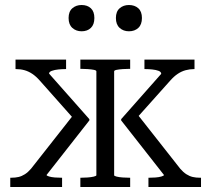

<svg xmlns="http://www.w3.org/2000/svg" viewBox="-20 -747 844 767"><path d="M357 -675Q357 -649 343 -635.5Q329 -622 306 -622Q284 -622 269 -635.5Q254 -649 254 -675Q254 -701 269 -714Q284 -727 306 -727Q329 -727 343 -714Q357 -701 357 -675ZM547 -675Q547 -649 532.5 -635.5Q518 -622 495 -622Q473 -622 458 -635.5Q443 -649 443 -675Q443 -701 458 -714Q473 -727 495 -727Q518 -727 532.5 -714Q547 -701 547 -675ZM783 0H573V-37H576Q588 -37 601.5 -38Q615 -39 625 -42Q635 -45 635 -48L464 -266V-271L624 -452Q624 -460 613.5 -464Q603 -468 588 -469.5Q573 -471 561 -471H557V-509H757V-471H755Q738 -471 721.5 -466.5Q705 -462 690 -452Q675 -442 660 -425L517 -265L523 -298L700 -73Q712 -59 724.5 -51Q737 -43 750 -40Q763 -37 779 -37H783ZM21 0V-37H25Q41 -37 54 -40Q67 -43 79.5 -51Q92 -59 104 -73L281 -298V-265L139 -425Q124 -442 109 -452Q94 -462 78 -466.5Q62 -471 44 -471H42V-509H244V-471H240Q228 -471 213 -469.5Q198 -468 187 -464Q176 -460 176 -453L337 -271V-266L166 -48Q166 -45 176 -42Q186 -39 199.5 -38Q213 -37 225 -37H228V0ZM301 -472V-509H500V-472H497Q485 -472 470.5 -471Q456 -470 446 -468Q436 -466 436 -462V-47Q436 -44 446 -41.5Q456 -39 470.5 -38Q485 -37 497 -37H500V0H301V-37H304Q316 -37 330 -38Q344 -39 354.5 -41.5Q365 -44 365 -47V-462Q365 -466 355 -468Q345 -470 330.5 -471Q316 -472 304 -472Z"/></svg>

Font: Roboto Serif 28pt Condensed Light
Style: Regular
Weight: 300
Width: 3
Designer: Greg Gazdowicz
Foundry: Commercial Type
Version: Version 1.008